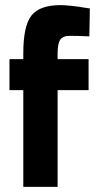

<svg xmlns="http://www.w3.org/2000/svg" viewBox="-20 -730 383 750"><path d="M205 -378V0H71V-378H17V-499H71V-522Q71 -629 103 -669.5Q135 -710 217 -710Q232 -710 260.5 -707Q289 -704 310 -700L331 -697L329 -588Q285 -590 253 -590Q225 -590 215 -574.5Q205 -559 205 -521V-499H326V-378Z"/></svg>

Font: TitilliumText22L Xb
Style: Bold
Weight: 400
Designer: Campivisivi
Foundry: Campivisivi
Version: 1.000